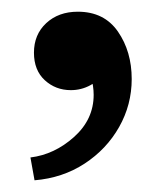

<svg xmlns="http://www.w3.org/2000/svg" viewBox="-20 -154 285 328"><path d="M140 8Q140 -22 122 -53L158 -31Q150 -17 134.5 -8.5Q119 0 101 0Q75 0 56.5 -17Q38 -34 38 -64Q38 -95 59 -114.5Q80 -134 113 -134Q158 -134 181.5 -100Q205 -66 205 -19Q205 25 183.5 63Q162 101 124.5 125.5Q87 150 39 154L32 115Q73 110 106.5 80Q140 50 140 8Z"/></svg>

Font: Minipax
Style: Regular
Weight: 400
Designer: Raphaël Ronot
Foundry: Velvetyne Type Foundry
Version: Version 1.000